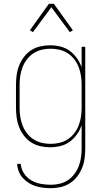

<svg xmlns="http://www.w3.org/2000/svg" viewBox="-20 -766 540 1009"><path d="M247 223Q227 223 206.5 220.5Q186 218 167 212Q148 206 130.5 195Q113 184 99.5 169Q86 154 78.5 134.5Q71 115 70 95H89Q91 122 106 145Q121 168 144 181.5Q167 195 193.5 200Q220 205 247 205Q270 205 293.5 199.5Q317 194 336.5 181Q356 168 370.5 149Q385 130 393.5 108Q402 86 405.5 62.5Q409 39 409 15V-108Q400 -82 384 -59.5Q368 -37 346 -21Q324 -5 297 1.5Q270 8 243 8Q217 8 191 2Q165 -4 143.5 -18Q122 -32 106 -53Q90 -74 80.5 -98Q71 -122 67.5 -148Q64 -174 64 -200V-320Q64 -346 67.5 -372Q71 -398 80.5 -422Q90 -446 106 -467Q122 -488 143.5 -502Q165 -516 191 -522Q217 -528 243 -528Q270 -528 297 -521.5Q324 -515 346 -499Q368 -483 384 -460.5Q400 -438 409 -412V-520H428V15Q428 41 424.5 67Q421 93 411 117.5Q401 142 385 162.5Q369 183 347 197Q325 211 299 217Q273 223 247 223ZM246 -10Q270 -10 293 -15.5Q316 -21 336 -34Q356 -47 370.5 -66Q385 -85 393.5 -107Q402 -129 405.5 -152.5Q409 -176 409 -200V-320Q409 -344 405.5 -367.5Q402 -391 393.5 -413Q385 -435 370.5 -454Q356 -473 336 -486Q316 -499 293 -504.5Q270 -510 246 -510Q222 -510 199 -504.5Q176 -499 156 -486Q136 -473 121.5 -454Q107 -435 98.5 -413Q90 -391 86.5 -367.5Q83 -344 83 -320V-200Q83 -176 86.5 -152.5Q90 -129 98.5 -107Q107 -85 121.5 -66Q136 -47 156 -34Q176 -21 199 -15.5Q222 -10 246 -10ZM153 -597 137 -607 237 -746H263L363 -607L347 -597L250 -728Z"/></svg>

Font: Iosevka Term Curly Thin
Style: Regular
Weight: 100
Designer: Belleve Invis
Foundry: Belleve Invis
Version: Version 32.3.0